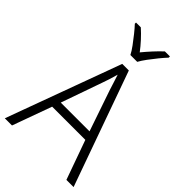

<svg xmlns="http://www.w3.org/2000/svg" viewBox="-279 -1040 1133 1133"><g transform="rotate(45 287.5 -473.5)"><path d="M514 0 426 -246H149L60 0H0L263 -717H318L574 0ZM320 -556Q317 -566 311.5 -583Q306 -600 300 -619Q294 -638 289 -653Q282 -627 273.5 -600.5Q265 -574 258 -555L168 -299H408ZM431 -937Q413 -918 391 -891Q369 -864 349 -837Q329 -810 317 -788H260Q249 -810 229 -837Q209 -864 187.5 -891Q166 -918 148 -937V-947H188Q214 -924 240.5 -895Q267 -866 288 -838Q311 -866 337.5 -895Q364 -924 389 -947H431Z"/></g></svg>

Font: Noto Sans Display Light
Style: Regular
Weight: 300
Designer: Monotype Design Team
Foundry: Monotype Imaging Inc.
Version: Version 2.003